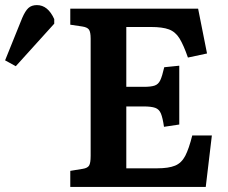

<svg xmlns="http://www.w3.org/2000/svg" viewBox="-222 -734 896 754"><path d="M54 0V-63L103 -71Q122 -74 128 -84Q134 -94 134 -122V-582Q134 -608 127.5 -617.5Q121 -627 101 -630L54 -637V-700H556L591 -524L516 -508Q499 -557 483 -583Q467 -609 441.5 -618.5Q416 -628 371 -628H274V-393H343Q371 -393 385.5 -398Q400 -403 407.5 -419Q415 -435 423 -470L482 -476V-245L422 -236Q417 -271 410 -288Q403 -305 387.5 -310.5Q372 -316 342 -316H274V-73H395Q440 -73 465.5 -83.5Q491 -94 505.5 -122Q520 -150 533 -202H610L586 0ZM-160 -474 -202 -497 -135 -663Q-123 -691 -110.5 -702.5Q-98 -714 -77 -714Q-34 -714 -9 -659V-641Z"/></svg>

Font: Literata 12pt SemiBold
Style: Regular
Weight: 600
Designer: Latin by Veronika Burian and Jose Scaglione. Greek by Irene Vlachou. Cyrillic by Vera Evstafieva.
Foundry: TypeTogether
Version: Version 3.002